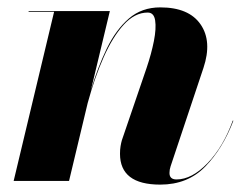

<svg xmlns="http://www.w3.org/2000/svg" viewBox="-20 -490 674 520"><path d="M126.5 -458H57.5V-460H277.5L226 -245Q244.5 -307.5 269.2 -358.5Q294 -409.5 329 -439.8Q364 -470 414 -470Q491.5 -470 523.2 -424Q555 -378 531 -306L442 -39.5Q439 -30.5 439 -21.5Q439 -4 458 -4Q499.5 -4 542 -48Q584.5 -92 610.5 -163.5L612 -163Q583.5 -88 536 -39Q488.5 10 414 10Q305 10 305 -73.5Q305 -85 306.5 -94Q308 -103 310 -110L377 -306Q390 -344.5 396.8 -378.8Q403.5 -413 400.2 -434.5Q397 -456 380 -456Q345 -456 315 -423Q285 -390 260.5 -334.5Q236 -279 217.5 -211L167 0H17Z"/></svg>

Font: Bodoni* 96
Style: Bold Italic
Weight: 700
Italic angle: -13°
Version: Version 2.2